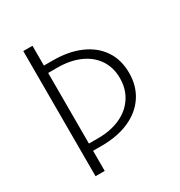

<svg xmlns="http://www.w3.org/2000/svg" viewBox="-178 -868 954 1015"><g transform="rotate(-30 298.5 -361.0)"><path d="M111 -743H167V-622H222Q317 -622 388.5 -591Q460 -560 499 -502Q538 -444 538 -364Q538 -284 499 -225Q460 -166 388.5 -134Q317 -102 222 -102H167V21H111ZM482 -364Q482 -429 450 -477Q418 -525 359.5 -551Q301 -577 223 -577H167V-146H223Q301 -146 359.5 -173Q418 -200 450 -249.5Q482 -299 482 -364Z"/></g></svg>

Font: Nebula Sans Light
Style: Regular
Weight: 300
Designer: Paul D. Hunt for Adobe (as Source Sans)
Foundry: Nebula Entertainment & Broadcasting LLC
Version: Version 1.010